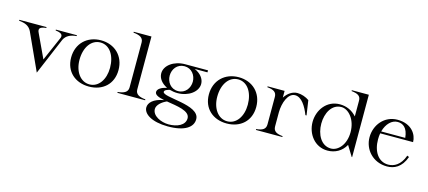

<svg xmlns="http://www.w3.org/2000/svg" viewBox="-64 -1306 4741 2126"><g transform="rotate(15 2306.0 -242.5)"><path d="M665 -490V-500H424V-490C491 -482 518 -461 493 -413L376 -145L251 -412C223 -465 250 -483 317 -490V-500H5V-490C72 -483 121 -466 149 -410L343 15L522 -409C547 -461 596 -484 665 -490Z M939 15C1096 15 1210 -84 1210 -246C1210 -408 1096 -515 939 -515C782 -515 667 -408 667 -246C667 -84 782 15 939 15ZM939 -10C834 -10 763 -112 763 -246C763 -388 834 -490 939 -490C1044 -490 1113 -388 1113 -246C1113 -112 1044 -10 939 -10Z M1263 -10V0H1581V-10C1512 -17 1466 -36 1466 -93V-700H1263V-690C1333 -683 1378 -664 1378 -607V-93C1378 -36 1332 -17 1263 -10Z M1906 -169C2032 -169 2134 -244 2134 -335C2134 -395 2089 -448 2022 -477H2168V-500H1907H1906C1778 -500 1676 -426 1676 -335C1676 -277 1717 -226 1780 -196C1718 -182 1675 -156 1674 -121C1673 -86 1721 -69 1784 -56C1663 -35 1614 20 1614 73C1614 146 1710 214 1896 215C2093 216 2183 147 2182 57C2182 -111 1756 -79 1756 -144C1756 -166 1790 -175 1816 -182C1844 -174 1874 -169 1906 -169ZM1906 -192C1821 -192 1773 -262 1773 -335C1773 -407 1821 -477 1906 -477C1989 -477 2038 -407 2038 -335C2038 -262 1989 -192 1906 -192ZM1710 65C1710 18 1764 -27 1818 -50C1937 -30 2087 -15 2087 72C2087 152 1997 191 1901 191C1813 191 1710 144 1710 65Z M2518 15C2675 15 2789 -84 2789 -246C2789 -408 2675 -515 2518 -515C2361 -515 2246 -408 2246 -246C2246 -84 2361 15 2518 15ZM2518 -10C2413 -10 2342 -112 2342 -246C2342 -388 2413 -490 2518 -490C2623 -490 2692 -388 2692 -246C2692 -112 2623 -10 2518 -10Z M3046 -93V-255C3047 -363 3091 -484 3172 -484C3247 -484 3302 -393 3338 -300H3351L3326 -469C3291 -495 3238 -514 3191 -514C3134 -514 3082 -478 3046 -423V-500H2851V-490C2921 -483 2959 -464 2959 -407V-93C2959 -36 2921 -17 2851 -10V0H3154V-10C3085 -17 3046 -36 3046 -93Z M3674 16C3759 16 3836 -24 3880 -104L3953 15H3958V-700H3763V-690C3833 -682 3871 -664 3870 -607V-428C3819 -486 3752 -515 3677 -515C3526 -515 3434 -384 3434 -248C3434 -113 3526 16 3674 16ZM3706 -16C3592 -16 3532 -133 3532 -256C3532 -376 3591 -490 3701 -490C3782 -490 3870 -394 3870 -247C3870 -102 3786 -16 3706 -16Z M4356 15C4436 15 4520 -20 4566 -149L4544 -159C4503 -42 4428 -8 4364 -8C4250 -8 4184 -112 4184 -250C4184 -275 4186 -298 4190 -320H4567C4567 -405 4502 -515 4338 -515C4188 -515 4087 -390 4087 -248C4087 -109 4193 15 4356 15ZM4195 -343C4220 -435 4279 -492 4345 -492C4407 -492 4460 -456 4471 -343Z"/></g></svg>

Font: Sprat
Style: Regular
Weight: 400
Designer: Ethan Nakache
Foundry: Collletttivo
Version: Version 2.000;Glyphs 3.2 (3217)